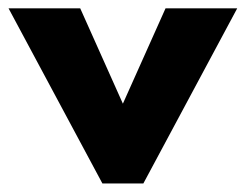

<svg xmlns="http://www.w3.org/2000/svg" viewBox="-32 -430 576 450"><path d="M304 0H208L-12 -410.5H156L256 -187L356 -410.5H524Z"/></svg>

Font: Lucymar Sans
Style: Bold
Weight: 700
Foundry: The League of Moveable Type (original font) / Main changes by Cristiano Sobral with portions from Mirco Monsees
Version: Version 2.001;August 30, 2020;FontCreator 13.0.0.2681 64-bit